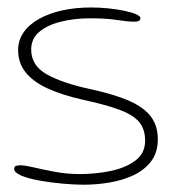

<svg xmlns="http://www.w3.org/2000/svg" viewBox="-20 -480 464 514"><path d="M204 14.5Q181.5 14.5 149.2 11.8Q117 9 86.2 3.5Q55.5 -2 36.5 -10Q28 -14 23 -18.2Q18 -22.5 18 -27.5Q18 -34 22.5 -35.8Q27 -37.5 35 -37.5Q46.5 -37.5 70.8 -31.8Q95 -26 127.2 -20Q159.5 -14 194 -14Q235.5 -14 275.8 -22.2Q316 -30.5 342.2 -50Q368.5 -69.5 368.5 -103.5Q368.5 -133.5 353.2 -152.5Q338 -171.5 302.2 -185.2Q266.5 -199 204 -212.5Q146 -225.5 107 -243.5Q68 -261.5 48.2 -286.8Q28.5 -312 28.5 -345.5Q28.5 -373 43.8 -394.2Q59 -415.5 86 -430.2Q113 -445 148.2 -452.5Q183.5 -460 224 -460Q245 -460 268 -457.8Q291 -455.5 311 -451.5Q331 -447.5 343.5 -442.2Q356 -437 356 -431Q356 -428 354.2 -426Q352.5 -424 348.8 -423Q345 -422 338.5 -422Q322 -422 293.5 -426.5Q265 -431 221 -431Q180 -431 144 -422.2Q108 -413.5 85.8 -395.2Q63.5 -377 63.5 -347.5Q63.5 -304.5 105.2 -281Q147 -257.5 221.5 -241.5Q288.5 -227 328 -209Q367.5 -191 385 -166.5Q402.5 -142 402.5 -107.5Q402.5 -72 384.8 -48.5Q367 -25 338 -11.2Q309 2.5 274 8.5Q239 14.5 204 14.5Z"/></svg>

Font: Gluten Thin
Style: Regular
Weight: 100
Designer: Tyler Finck
Foundry: Etcetera Type Company
Version: Version 1.300